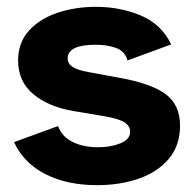

<svg xmlns="http://www.w3.org/2000/svg" viewBox="-20 -530 574 562"><path d="M264 12Q177 12 113.5 -20Q50 -52 21 -114L150 -161Q161 -130 192.5 -114.5Q224 -99 267 -99Q304 -99 332.5 -110.5Q361 -122 361 -145Q361 -161 344 -172Q327 -183 284 -190L195 -205Q123 -217 78 -254Q33 -291 33 -353Q33 -405 64.5 -440Q96 -475 148 -492.5Q200 -510 261 -510Q332 -510 392.5 -484.5Q453 -459 481 -400L353 -353Q346 -380 320 -389.5Q294 -399 260 -399Q178 -399 178 -359Q178 -344 192 -334.5Q206 -325 239 -319L331 -302Q421 -286 464 -255Q507 -224 507 -162Q507 -104 474 -65Q441 -26 386 -7Q331 12 264 12Z"/></svg>

Font: Atkinson Hyperlegible
Style: Bold
Weight: 700
Designer: Elliott Scott, Megan Eiswerth, Linus Boman, Theodore Petrosky
Foundry: Braille Institute
Version: Version 1.006; ttfautohint (v1.8.3)